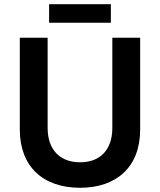

<svg xmlns="http://www.w3.org/2000/svg" viewBox="-20 -879 759 911"><path d="M213 -771H506V-859H213ZM360 12C532 12 645 -86 645 -264V-700H513V-272C513 -170 457 -109 360 -109C263 -109 206 -170 206 -272V-700H74V-264C74 -90 183 12 360 12Z"/></svg>

Font: Fixel Display SemiBold
Style: Regular
Weight: 600
Designer: AlfaBravo + MacPaw
Foundry: Kyrylo Tkachov, Marchela Mozhyna, Serhii Makarenko, Maria Weinstein, Zakhar Kryvoshyya
Version: Version 1.211